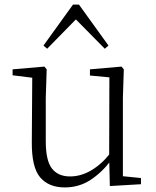

<svg xmlns="http://www.w3.org/2000/svg" viewBox="-20 -805 683 839"><path d="M263 14Q193 14 155.5 -30Q118 -74 119 -185L121 -478L140 -463L35 -476V-502L174 -514L184 -502L180 -377V-188Q180 -103 207 -68.5Q234 -34 286 -34Q334 -34 379.5 -61Q425 -88 463 -137L482 -103H464Q425 -51 375 -18.5Q325 14 263 14ZM460 8 457 -116V-117L458 -467L373 -475V-502L511 -514L521 -502L517 -377V-35L596 -27V0ZM438 -592 289 -743H334L186 -592L170 -606L299 -785H325L454 -606Z"/></svg>

Font: Noto Serif JP ExtraLight
Style: Regular
Weight: 200
Designer: Ryoko NISHIZUKA  (kana & ideographs); Frank Grießhammer (Latin, Greek & Cyrillic); Wenlong ZHANG  (bopomofo); Sandoll Co
Foundry: Adobe
Version: Version 2.002-H1;hotconv 1.1.0;makeotfexe 2.6.0